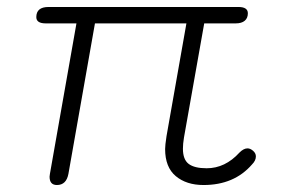

<svg xmlns="http://www.w3.org/2000/svg" viewBox="-20 -520 819 550"><path d="M713 -72Q713 -60 702 -49Q651 10 563 10Q514 10 483.5 -15.5Q453 -41 453 -93Q453 -104 457 -130L514 -453H252L176 -22Q170 10 143 10Q122 10 122 -14L123 -22L199 -453H111Q84 -453 84 -471Q84 -500 119 -500H663Q690 -500 690 -482Q690 -468 681 -460.5Q672 -453 655 -453H565L507 -126Q504 -108 504 -94Q504 -63 520.5 -50.5Q537 -38 572 -38Q625 -38 666 -83Q678 -95 689 -95Q697 -95 705 -88Q713 -81 713 -72Z"/></svg>

Font: Kodchasan ExtraLight
Style: Italic
Weight: 275
Italic angle: -10°
Version: Version 1.000; ttfautohint (v1.6)